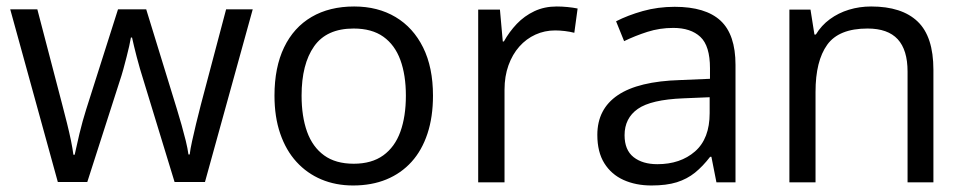

<svg xmlns="http://www.w3.org/2000/svg" viewBox="-20 -565 2994 595"><path d="M521 -1 425.8 -312.5Q419.4 -332.5 413.8 -351.8Q408.2 -371.1 403.6 -388.9Q398.9 -406.7 395.3 -422.1Q391.6 -437.5 389.2 -448.7H385.7Q383.8 -437.5 380.4 -422.1Q377 -406.7 372.3 -388.7Q367.7 -370.6 362.3 -350.8Q356.9 -331.1 350.1 -311L250.5 -1H159.2L11.7 -536.1H95.7L172.9 -240.7Q180.7 -211.4 187.7 -182.9Q194.8 -154.3 200 -129.2Q205.1 -104 207.5 -85.4H211.4Q214.4 -97.7 218 -114.7Q221.7 -131.8 226.3 -151.1Q231 -170.4 236.3 -189.7Q241.7 -209 247.1 -226.1L345.7 -536.1H433.1L528.3 -226.6Q535.6 -203.1 542.7 -177.7Q549.8 -152.3 555.7 -128.7Q561.5 -105 564 -86.4H567.9Q569.8 -103 575.2 -127.4Q580.6 -151.9 587.6 -181.2Q594.7 -210.4 602.5 -240.7L680.7 -536.1H763.2L615.2 -1Z M1321.8 -268.6Q1321.8 -202.6 1304.7 -150.9Q1287.6 -99.1 1255.4 -63.5Q1223.1 -27.8 1177.5 -9Q1131.8 9.8 1074.2 9.8Q1020.5 9.8 975.8 -9Q931.2 -27.8 898.7 -63.5Q866.2 -99.1 848.4 -150.9Q830.6 -202.6 830.6 -268.6Q830.6 -356.4 860.4 -418.2Q890.1 -480 945.6 -512.5Q1001 -544.9 1077.6 -544.9Q1150.9 -544.9 1205.8 -512.2Q1260.7 -479.5 1291.3 -417.7Q1321.8 -356 1321.8 -268.6ZM914.6 -268.6Q914.6 -204.1 931.6 -156.7Q948.7 -109.4 984.4 -83.5Q1020 -57.6 1076.2 -57.6Q1131.8 -57.6 1167.7 -83.5Q1203.6 -109.4 1220.7 -156.7Q1237.8 -204.1 1237.8 -268.6Q1237.8 -332.5 1220.7 -379.2Q1203.6 -425.8 1168 -451.2Q1132.3 -476.6 1075.7 -476.6Q992.2 -476.6 953.4 -421.4Q914.6 -366.2 914.6 -268.6Z M1705.1 -544.9Q1721.2 -544.9 1738.8 -543.2Q1756.3 -541.5 1770 -538.6L1759.8 -463.4Q1746.6 -466.8 1730.5 -468.8Q1714.4 -470.7 1700.2 -470.7Q1668 -470.7 1639.4 -457.8Q1610.8 -444.8 1589.4 -420.7Q1567.9 -396.5 1555.7 -362.5Q1543.5 -328.6 1543.5 -287.1V0H1461.9V-535.2H1529.3L1538.1 -436.5H1541.5Q1558.1 -466.3 1581.5 -491Q1605 -515.6 1636 -530.3Q1667 -544.9 1705.1 -544.9Z M2070.8 -543.9Q2166.5 -543.9 2212.9 -501Q2259.3 -458 2259.3 -363.8V0H2200.2L2184.6 -79.1H2180.7Q2158.2 -49.8 2133.8 -30Q2109.4 -10.3 2077.4 -0.2Q2045.4 9.8 1999 9.8Q1950.2 9.8 1912.4 -7.3Q1874.5 -24.4 1852.8 -59.1Q1831.1 -93.8 1831.1 -147Q1831.1 -227.1 1894.5 -270Q1958 -313 2087.9 -316.9L2180.2 -320.8V-353.5Q2180.2 -422.9 2150.4 -450.7Q2120.6 -478.5 2066.4 -478.5Q2024.4 -478.5 1986.3 -466.3Q1948.2 -454.1 1914.1 -437.5L1889.2 -499Q1925.3 -517.6 1972.2 -530.8Q2019 -543.9 2070.8 -543.9ZM2179.2 -263.7 2097.7 -260.3Q1997.6 -256.3 1956.5 -227.5Q1915.5 -198.7 1915.5 -146Q1915.5 -100.1 1943.4 -78.1Q1971.2 -56.2 2017.1 -56.2Q2088.4 -56.2 2133.8 -95.7Q2179.2 -135.3 2179.2 -214.4Z M2679.7 -544.9Q2774.9 -544.9 2823.7 -498.3Q2872.6 -451.7 2872.6 -348.6V0H2792.5V-343.3Q2792.5 -410.2 2762 -443.4Q2731.4 -476.6 2668.5 -476.6Q2579.6 -476.6 2543.5 -426.3Q2507.3 -376 2507.3 -280.3V0H2426.3V-535.2H2491.7L2503.9 -458H2508.3Q2525.4 -486.3 2551.8 -505.6Q2578.1 -524.9 2610.8 -534.9Q2643.6 -544.9 2679.7 -544.9Z"/></svg>

Font: Wonky
Style: Regular
Weight: 400
Designer: Monotype Design Team
Foundry: Monotype Imaging Inc.
Version: Version 3.000